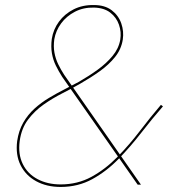

<svg xmlns="http://www.w3.org/2000/svg" viewBox="-20 -731 695 760"><path d="M226 -427Q212 -449 201 -471.5Q190 -494 185.5 -520Q181 -546 185 -577Q191 -615 213.5 -645.5Q236 -676 271.5 -694Q307 -712 352 -711Q395 -711 422 -690.5Q449 -670 460 -638.5Q471 -607 466 -574Q460 -536 435.5 -505.5Q411 -475 375.5 -449.5Q340 -424 298 -400Q265 -381 226.5 -361.5Q188 -342 152.5 -317Q117 -292 91 -257.5Q65 -223 58 -173Q51 -121 70 -82Q89 -43 128.5 -22Q168 -1 220 -1Q287 -1 342 -31Q397 -61 444.5 -109.5Q492 -158 534 -213Q576 -268 617 -316L625 -310Q583 -262 540 -206.5Q497 -151 449.5 -102Q402 -53 345.5 -22Q289 9 220 9Q165 9 123.5 -13.5Q82 -36 61.5 -77Q41 -118 48 -173Q54 -214 72 -245.5Q90 -277 116.5 -301Q143 -325 174 -343.5Q205 -362 235.5 -377.5Q266 -393 292 -407Q332 -430 366.5 -455Q401 -480 425.5 -509.5Q450 -539 456 -574Q461 -604 451 -633Q441 -662 416.5 -681Q392 -700 352 -701Q310 -702 276.5 -684.5Q243 -667 222 -638.5Q201 -610 195 -576Q191 -547 195.5 -522.5Q200 -498 210.5 -476.5Q221 -455 234 -435L538 0H525Z"/></svg>

Font: Jost Thin
Style: Italic
Weight: 200
Italic angle: -5°
Version: Version 3.710